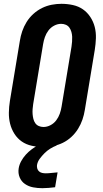

<svg xmlns="http://www.w3.org/2000/svg" viewBox="-20 -763 540 1007"><path d="M207 8Q176 8 146.5 1.5Q117 -5 94 -21Q71 -37 55.5 -61.5Q40 -86 33 -114Q26 -142 26.5 -172.5Q27 -203 32 -234L84 -548Q88 -574 96.5 -599Q105 -624 119.5 -647.5Q134 -671 155 -690Q176 -709 200.5 -721Q225 -733 251 -738Q277 -743 302 -743Q333 -743 362.5 -736.5Q392 -730 415 -714Q438 -698 454 -673.5Q470 -649 477 -621Q484 -593 483 -562.5Q482 -532 477 -501L425 -187Q421 -161 412.5 -136Q404 -111 389.5 -87.5Q375 -64 354.5 -45Q334 -26 309.5 -14Q285 -2 258.5 3Q232 8 207 8ZM208 -97Q227 -97 245 -106.5Q263 -116 275 -132Q287 -148 293.5 -166.5Q300 -185 303 -204L355 -518Q357 -531 358 -544.5Q359 -558 358.5 -570.5Q358 -583 354.5 -595.5Q351 -608 344 -618Q337 -628 325.5 -633Q314 -638 301 -638Q282 -638 264 -628.5Q246 -619 234 -603Q222 -587 215.5 -568.5Q209 -550 206 -531L154 -217Q152 -204 151 -190.5Q150 -177 151 -164.5Q152 -152 155 -139.5Q158 -127 165 -117Q172 -107 183.5 -102Q195 -97 208 -97ZM202 224Q177 224 153.5 219.5Q130 215 111 202Q92 189 83 167Q74 145 78 120Q81 101 91 82.5Q101 64 115.5 48Q130 32 147 19.5Q164 7 183 -3L193 -8H278L277 0Q259 7 243 17Q227 27 213.5 40.5Q200 54 188.5 69.5Q177 85 174 103Q173 112 175.5 121Q178 130 185 136Q192 142 201 144Q210 146 220 146Q235 146 250.5 144Q266 142 282 141L269 219Q252 221 235 222.5Q218 224 202 224Z"/></svg>

Font: Iosevka SS04 Extrabold Oblique
Style: Regular
Weight: 800
Italic angle: -9°
Monospace: yes
Designer: Belleve Invis
Foundry: Belleve Invis
Version: Version 19.0.0; ttfautohint (v1.8.4)